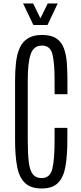

<svg xmlns="http://www.w3.org/2000/svg" viewBox="-20 -1071 464 1101"><path d="M218.8 9.8Q155.8 9.8 122.8 -22.2Q89.8 -54.2 78.1 -116.2Q66.4 -178.2 66.4 -268.6V-610.8Q66.4 -665.5 71.8 -712.9Q77.1 -760.3 92.8 -795.7Q108.4 -831.1 139.4 -850.8Q170.4 -870.6 221.7 -870.6Q273.9 -870.6 303.5 -850.3Q333 -830.1 346.4 -793.9Q359.9 -757.8 363.3 -709.5Q366.7 -661.1 366.7 -605V-530.8H293V-613.8Q293 -709.5 280.8 -759.5Q268.6 -809.6 221.2 -809.6Q172.4 -809.6 155.8 -760Q139.2 -710.4 139.2 -614.3V-269.5Q139.2 -190.4 145 -142.1Q150.9 -93.8 168 -71.8Q185.1 -49.8 218.3 -49.8Q266.1 -49.8 279.5 -100.3Q293 -150.9 293 -269V-337.9H366.2V-269.5Q366.2 -179.7 355.5 -117.2Q344.7 -54.7 313 -22.5Q281.2 9.8 218.8 9.8ZM171.4 -927.7 112.3 -1051.3H169.9L211.9 -965.8L253.9 -1051.3H311L252.4 -927.7Z"/></svg>

Font: Antonio Thin
Style: Regular
Weight: 250
Designer: Vernon Adams
Foundry: Vernon Adams
Version: Version 1.002